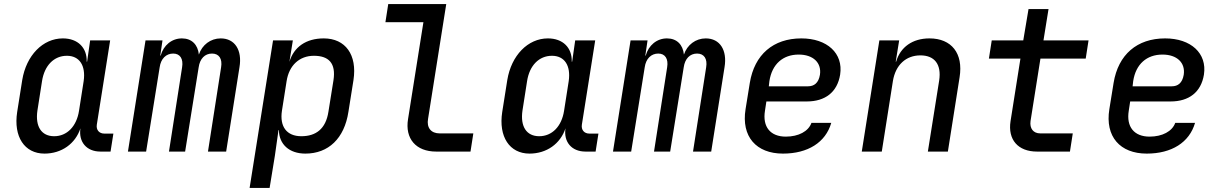

<svg xmlns="http://www.w3.org/2000/svg" viewBox="-20 -750 6040 950"><path d="M200 10C285 10 353 -39 378 -115C368 -48 408 0 477 0H527L541 -89H496C471 -89 455 -107 459 -133L525 -550H426L411 -445H409C411 -514 365 -560 291 -560C192 -560 110 -476 90 -354L65 -196C46 -74 101 10 200 10ZM248 -76C185 -76 154 -124 165 -202L188 -349C200 -426 247 -474 311 -474C373 -474 405 -426 394 -349L371 -202C359 -124 311 -76 248 -76Z M613 0H703L770 -417C776 -460 802 -485 837 -485C871 -485 888 -459 881 -417L816 0H896L963 -417C969 -460 994 -485 1029 -485C1064 -485 1081 -459 1074 -417L1009 0H1099L1165 -418C1179 -502 1142 -560 1072 -560C1022 -560 980 -528 964 -480C959 -529 929 -560 880 -560C830 -560 789 -526 775 -475H773L784 -550H700Z M1215 180H1314L1340 21L1358 -106H1360C1361 -36 1411 10 1491 10C1605 10 1684 -65 1704 -197L1729 -354C1748 -479 1689 -560 1582 -560C1495 -560 1434 -518 1412 -444L1429 -550H1331ZM1471 -76C1399 -76 1363 -123 1375 -202L1398 -348C1410 -427 1462 -474 1533 -474C1606 -474 1643 -438 1630 -353L1605 -197C1592 -112 1543 -76 1471 -76Z M2138 0H2308L2322 -90H2155C2113 -90 2090 -118 2098 -162L2188 -730H1901L1887 -640H2075L1999 -161C1983 -64 2038 0 2138 0Z M2600 10C2685 10 2753 -39 2778 -115C2768 -48 2808 0 2877 0H2927L2941 -89H2896C2871 -89 2855 -107 2859 -133L2925 -550H2826L2811 -445H2809C2811 -514 2765 -560 2691 -560C2592 -560 2510 -476 2490 -354L2465 -196C2446 -74 2501 10 2600 10ZM2648 -76C2585 -76 2554 -124 2565 -202L2588 -349C2600 -426 2647 -474 2711 -474C2773 -474 2805 -426 2794 -349L2771 -202C2759 -124 2711 -76 2648 -76Z M3013 0H3103L3170 -417C3176 -460 3202 -485 3237 -485C3271 -485 3288 -459 3281 -417L3216 0H3296L3363 -417C3369 -460 3394 -485 3429 -485C3464 -485 3481 -459 3474 -417L3409 0H3499L3565 -418C3579 -502 3542 -560 3472 -560C3422 -560 3380 -528 3364 -480C3359 -529 3329 -560 3280 -560C3230 -560 3189 -526 3175 -475H3173L3184 -550H3100Z M3854 10C3977 10 4065 -45 4093 -142H3995C3980 -100 3931 -74 3868 -74C3792 -74 3752 -122 3765 -202L3772 -248H3972C4063 -248 4123 -294 4137 -381C4153 -486 4073 -560 3945 -560C3806 -560 3713 -480 3690 -340L3669 -210C3647 -74 3722 10 3854 10ZM3784 -323 3787 -349C3800 -433 3854 -480 3932 -480C4003 -480 4046 -440 4037 -380C4030 -339 4008 -323 3978 -323Z M4244 0H4343L4398 -349C4411 -429 4463 -476 4534 -476C4604 -476 4639 -432 4627 -352L4571 0H4670L4728 -368C4747 -486 4688 -560 4579 -560C4495 -560 4435 -517 4414 -445H4412L4429 -550H4331Z M5111 0H5274L5288 -90H5127C5093 -90 5074 -114 5079 -151L5128 -460H5352L5366 -550H5143L5168 -705H5069L5043 -550H4887L4873 -460H5029L4980 -150C4966 -59 5017 0 5111 0Z M5654 10C5777 10 5865 -45 5893 -142H5795C5780 -100 5731 -74 5668 -74C5592 -74 5552 -122 5565 -202L5572 -248H5772C5863 -248 5923 -294 5937 -381C5953 -486 5873 -560 5745 -560C5606 -560 5513 -480 5490 -340L5469 -210C5447 -74 5522 10 5654 10ZM5584 -323 5587 -349C5600 -433 5654 -480 5732 -480C5803 -480 5846 -440 5837 -380C5830 -339 5808 -323 5778 -323Z"/></svg>

Font: JetBrains Mono Medium
Style: Italic
Weight: 436
Italic angle: -9°
Monospace: yes
Designer: Philipp Nurullin, Konstantin Bulenkov
Foundry: JetBrains
Version: Version 2.305